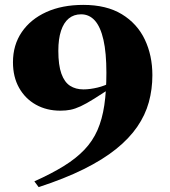

<svg xmlns="http://www.w3.org/2000/svg" viewBox="-20 -738 694 785"><path d="M138 27 120.5 3.5Q190.5 -28 241 -59.2Q291.5 -90.5 325.2 -126Q359 -161.5 378.5 -206Q398 -250.5 406.5 -308Q415 -365.5 415 -440.5Q415 -522 403 -575Q391 -628 368 -653.8Q345 -679.5 311.5 -679.5Q282 -679.5 261.2 -662.5Q240.5 -645.5 229.5 -612.2Q218.5 -579 218.5 -530.5Q218.5 -471.5 231 -436.8Q243.5 -402 266.5 -387.2Q289.5 -372.5 321 -372.5Q335 -372.5 349.5 -374.5Q364 -376.5 378.8 -380Q393.5 -383.5 407.8 -389Q422 -394.5 435.5 -402L448.5 -388Q398 -355 365.2 -334.5Q332.5 -314 309.8 -303.5Q287 -293 268.2 -289.2Q249.5 -285.5 227 -285.5Q170.5 -285.5 126.8 -310Q83 -334.5 58 -379Q33 -423.5 33 -483.5Q33 -554 69 -606.8Q105 -659.5 169.5 -688.8Q234 -718 320.5 -718Q415.5 -718 478.2 -679.8Q541 -641.5 572 -576.5Q603 -511.5 603 -430.5Q603 -373 588.5 -320.2Q574 -267.5 541.2 -219.8Q508.5 -172 454.8 -128.8Q401 -85.5 322.5 -46.5Q244 -7.5 138 27Z"/></svg>

Font: Newsreader 60pt
Style: Bold
Weight: 700
Designer: Hugues Gentile
Foundry: Production Type
Version: Version 1.003